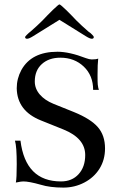

<svg xmlns="http://www.w3.org/2000/svg" viewBox="-20 -842 534 872"><path d="M268 10Q207 10 165 -3Q112 -18 86 -18Q81 -18 74 -17Q67 -16 60.5 -14.5Q54 -13 52 -13Q56 -32 56 -96Q56 -176 48 -203H73Q96 -18 257 -18Q307 -18 337 -51Q367 -84 367 -138Q367 -214 268 -254L166 -295Q58 -338 56 -441Q56 -485 77 -524Q123 -607 241 -607Q295 -607 370 -578Q386 -572 397 -572Q417 -572 426 -576Q423 -552 423 -501Q423 -467 424 -458Q426 -441 429 -434H403Q403 -499 360.5 -539.5Q318 -580 254 -580Q202 -580 170 -551Q138 -522 138 -472Q138 -439 161 -412.5Q184 -386 224 -370L316 -333Q392 -302 424.5 -264.5Q457 -227 457 -168Q457 -116 432 -76Q407 -36 363 -13Q319 10 268 10ZM94 -674Q94 -676 102 -684Q112 -694 119 -699Q150 -726 173 -749L196 -773L220 -797Q246 -822 250 -822Q254 -822 280 -797L304 -773L327 -749Q350 -726 381 -699Q392 -692 399 -684Q406 -677 406 -674Q406 -666 397 -666Q388 -666 369 -678L250 -752L131 -678Q112 -666 103 -666Q94 -666 94 -674Z"/></svg>

Font: UnnaRegular
Style: Regular
Weight: 400
Designer: Jorge de Buen Unna
Foundry: Omnibus-Type
Version: Version 2.008;hotconv 1.0.109;makeotfexe 2.5.65596